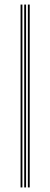

<svg xmlns="http://www.w3.org/2000/svg" viewBox="-20 -820 220 840"><path d="M102 0V-800H110V0ZM70 0V-800H78V0ZM86 0V-800H94V0Z"/></svg>

Font: Big Shoulders Inline Text Thin Thin
Style: Regular
Weight: 250
Version: Version 2.002